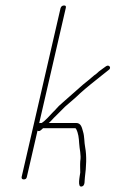

<svg xmlns="http://www.w3.org/2000/svg" viewBox="-20 -685 422 701"><path d="M136 -216C137 -216 137 -216 137 -217H254C256 -217 257 -216 258 -214C266 -199 268 -181 269 -162C270 -141 277 -120 273 -96C272 -82 273 -69 273 -55C271 -39 262 -1 278 -4C292 -6 288 -27 290 -38C295 -75 297 -116 291 -147C287 -167 289 -186 283 -205C279 -219 276 -236 258 -236H158C168 -244 174 -253 184 -262C200 -277 200 -279 218 -296C235 -311 256 -328 271 -343C296 -366 325 -388 352 -410C361 -417 367 -422 376 -429C389 -437 378 -451 367 -443C358 -437 351 -431 341 -424C335 -418 329 -413 324 -410C310 -398 297 -387 283 -376C258 -354 233 -332 207 -309C187 -292 188 -289 172 -274C159 -261 148 -246 132 -236H126C125 -236 124 -236 123 -235L220 -655C222 -662 220 -665 214 -665C208 -665 203 -662 201 -655L59 -39C58 -33 61 -30 67 -30C73 -30 77 -33 78 -39L117 -208C124 -203 131 -211 136 -216Z"/></svg>

Font: Electronic
Style: ExThnIt
Weight: 100
Version: Version 1.011